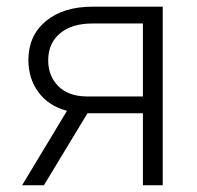

<svg xmlns="http://www.w3.org/2000/svg" viewBox="-20 -548 583 568"><path d="M461.4 -528.3V0H402.8V-212.9H238.8L109.9 0H45.4L178.2 -220.2Q124 -234.4 94 -274.9Q64 -315.4 64 -370.6Q64 -442.4 115.5 -485.4Q167 -528.3 254.9 -528.3ZM122.6 -369.6Q122.6 -323.2 152.1 -293.5Q181.6 -263.7 234.4 -262.7H402.8V-478.5H253.4Q192.4 -478.5 157.5 -449.2Q122.6 -419.9 122.6 -369.6Z"/></svg>

Font: Roboto-Light
Style: Regular
Weight: 300
Designer: Google
Version: Version 2.137; 2017